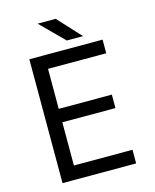

<svg xmlns="http://www.w3.org/2000/svg" viewBox="-128 -962 848 1048"><g transform="rotate(-15 296.0 -438.0)"><path d="M93 0V-700H507V-623H178V-397H478V-321H178V-77H509V0ZM317 -746 187 -876H289L409 -746Z"/></g></svg>

Font: Figtree
Style: Regular
Weight: 400
Designer: Erik Kennedy
Foundry: Erik Kennedy
Version: Version 2.002